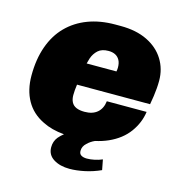

<svg xmlns="http://www.w3.org/2000/svg" viewBox="-101 -612 802 853"><g transform="rotate(15 300.0 -185.0)"><path d="M294 151Q250 151 220.5 132.5Q191 114 191 79Q191 52 207 32Q218 19 231 9Q173 4 132 -17Q78 -43 51 -91.5Q24 -140 24 -206Q24 -281 45 -340Q66 -399 105.5 -439Q145 -479 200.5 -500Q256 -521 325 -521H350Q422 -521 473 -496Q524 -471 551 -427.5Q578 -384 578 -330Q578 -312 576.5 -294.5Q575 -277 572.5 -258.5Q570 -240 566 -219H230Q226 -191 226 -170Q226 -151 233 -137.5Q240 -124 255 -117.5Q270 -111 293 -111Q330 -111 351.5 -129.5Q373 -148 377 -182H560Q553 -131 521 -87Q489 -43 431 -17Q404 -5 372 2Q352 11 338 25Q321 40 321 61Q321 75 331 81Q341 87 357 87Q373 87 392 83Q411 79 427 72L436 119Q401 135 363.5 143Q326 151 294 151ZM247 -321H384Q385 -326 385.5 -330.5Q386 -335 386 -339Q386 -360 378.5 -373.5Q371 -387 358 -393.5Q345 -400 327 -400Q296 -400 279 -384.5Q262 -369 254 -346Q250 -334 247 -321Z"/></g></svg>

Font: Chivo Mono Medium Black
Style: Italic
Weight: 900
Italic angle: -8.05°
Monospace: yes
Version: Version 1.008